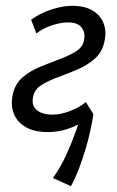

<svg xmlns="http://www.w3.org/2000/svg" viewBox="-20 -445 401 660"><path d="M145 9Q98 9 68.5 -8Q39 -25 27.5 -54.5Q16 -84 24 -121Q32 -157 57.5 -179Q83 -201 117 -215Q151 -229 183.5 -241Q216 -253 240.5 -268Q265 -283 269 -308Q274 -334 260 -351Q246 -368 214 -368Q189 -368 158.5 -358Q128 -348 105 -330L87 -377Q118 -400 157 -412.5Q196 -425 228 -425Q271 -425 298 -409Q325 -393 336 -365Q347 -337 339 -302Q331 -265 305 -242.5Q279 -220 246 -206Q213 -192 180 -180Q147 -168 123 -153Q99 -138 94 -113Q87 -84 105.5 -67.5Q124 -51 161 -51Q189 -51 221 -63.5Q253 -76 275 -94L301 -53Q273 -26 230.5 -8.5Q188 9 145 9ZM224 195 162 167Q189 129 208 87Q227 45 241 5.5Q255 -34 264 -65L301 -53Q298 -31 291.5 -0.5Q285 30 275 64.5Q265 99 252 133Q239 167 224 195Z"/></svg>

Font: Ysabeau Office Medium
Style: Italic
Weight: 500
Italic angle: -12°
Designer: Christian Thalmann (Catharsis Fonts)
Version: Version 2.001;gftools[0.9.30]; featfreeze: tnum,lnum,ss02